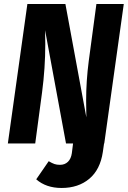

<svg xmlns="http://www.w3.org/2000/svg" viewBox="-20 -713 635 954"><path d="M595 -693 498 0H497L491 42Q478 130 423.5 175.5Q369 221 286 221Q209 221 160 178L222 88Q239 98 250.5 102Q262 106 278 106Q302 106 317.5 91Q333 76 337 48L343 0H308L204 -563Q205 -540 205 -494Q205 -375 189 -254L155 0H19L116 -693H305L409 -130Q408 -160 408 -214Q408 -310 421 -410L459 -693Z"/></svg>

Font: Fira Sans Condensed
Style: Bold Italic
Weight: 700
Width: 3
Italic angle: -8°
Designer: Carrois Corporate & Edenspiekermann AG
Foundry: Carrois Corporate GbR & Edenspiekermann AG
Version: Version 4.203